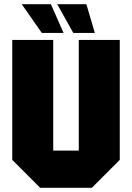

<svg xmlns="http://www.w3.org/2000/svg" viewBox="-20 -889 625 909"><path d="M38 -132V-700H232V-176H353V-700H547V-132L415 0H170ZM389 -869 429 -733H327L251 -869ZM221 -869 281 -733H178L83 -869Z"/></svg>

Font: Tektur SemiCondensed ExtraBold
Style: Regular
Weight: 800
Width: 4
Designer: Adam Jagosz
Foundry: Adam Jagosz
Version: Version 1.005;gftools[0.9.30]